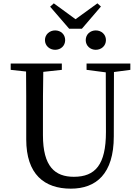

<svg xmlns="http://www.w3.org/2000/svg" viewBox="-20 -1113 838 1149"><path d="M493 -873C493 -839 520 -815 553 -815C587 -815 614 -839 614 -873C614 -907 587 -931 553 -931C520 -931 493 -907 493 -873ZM470 -941 584 -1074 563 -1093 432 -998 302 -1093 280 -1073 394 -941ZM310 -815C344 -815 370 -839 370 -873C370 -907 344 -931 310 -931C277 -931 249 -907 249 -873C249 -839 277 -815 310 -815ZM760 -733H498V-695L613 -680L614 -323C614 -127 550 -55 422 -55C309 -55 237 -116 237 -304V-394C237 -492 237 -588 239 -683L350 -695V-733H44V-695L136 -685C137 -589 137 -491 137 -394V-279C137 -70 245 16 404 16C555 16 661 -72 661 -297L662 -682L760 -695Z"/></svg>

Font: Noto Serif CJK JP Medium
Style: Regular
Weight: 500
Designer: Ryoko NISHIZUKA 西塚涼子 (kana & ideographs); Frank Grießhammer (Latin, Greek & Cyrillic); Wenlong ZHANG 张文龙 (bopomofo); San
Foundry: Adobe Systems Incorporated
Version: Version 1.000;PS 1;hotconv 16.6.53;makeotf.lib2.5.65590